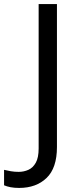

<svg xmlns="http://www.w3.org/2000/svg" viewBox="-98 -734 391 944"><path d="M-4 190Q-28 190 -46 186.5Q-64 183 -78 177V101Q-62 105 -44 108Q-26 111 -6 111Q19 111 41.5 101Q64 91 78 66Q92 41 92 -4V-714H182V-11Q182 92 131 141Q80 190 -4 190Z"/></svg>

Font: Noto Sans Sharada
Style: Regular
Weight: 400
Designer: Monotype Design Team
Foundry: Monotype Imaging Inc.
Version: Version 2.006; ttfautohint (v1.8.4.7-5d5b)